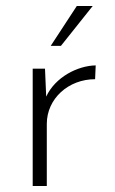

<svg xmlns="http://www.w3.org/2000/svg" viewBox="-20 -620 382 640"><path d="M289 -600H236L149 -467H183ZM134 -298 130 -391H89V0H136V-207C136 -291 208 -356 297 -356L299 -402C239 -401 164 -363 134 -298Z"/></svg>

Font: Sulaf Light
Style: Regular
Weight: 300
Designer: Bandar Raffah (Arabic) and Santiago Orozco (Latin)
Foundry: Caramella and Typemade
Version: Version 1.005;PS 001.005;hotconv 1.0.88;makeotf.lib2.5.64775